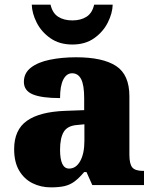

<svg xmlns="http://www.w3.org/2000/svg" viewBox="-20 -798 666 828"><path d="M199 10Q156 10 120 -8Q84 -26 62.5 -62.5Q41 -99 41 -155Q41 -238 96 -277Q151 -316 262 -320L343 -323V-375Q343 -431 330 -456.5Q317 -482 291 -482Q267 -482 253 -455Q239 -428 239 -375Q160 -375 121.5 -391Q83 -407 83 -445Q83 -483 113.5 -506.5Q144 -530 195.5 -540.5Q247 -551 308 -551Q423 -551 480.5 -513.5Q538 -476 538 -383V-131Q538 -91 550.5 -76Q563 -61 597 -61H601V0H378L353 -56H343Q321 -30 301.5 -15.5Q282 -1 258.5 4.5Q235 10 199 10ZM278 -71Q308 -71 326 -103.5Q344 -136 344 -191V-262L313 -259Q271 -256 255 -229.5Q239 -203 239 -152Q239 -71 278 -71ZM292 -606Q236 -606 197 -633.5Q158 -661 138 -701Q118 -741 117 -778H198Q206 -742 230.5 -726Q255 -710 292 -710Q329 -710 353.5 -726Q378 -742 386 -778H466Q465 -741 445 -701Q425 -661 386.5 -633.5Q348 -606 292 -606Z"/></svg>

Font: Noto Serif Hentaigana Black
Style: Regular
Weight: 900
Designer: Kazuhiro Yamada
Foundry: nipponia
Version: Version 1.000; ttfautohint (v1.8.4.7-5d5b)